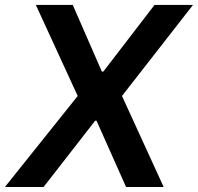

<svg xmlns="http://www.w3.org/2000/svg" viewBox="-37 -747 791 767"><path d="M253.6 -727.3H106.2L273.4 -363.6L-17.4 0H137.1L343 -264.6H348.7L466.6 0H616.8L450.3 -363.6L734 -727.3H580.3L375.7 -460.9H370Z"/></svg>

Font: TID UI Semi Bold
Style: Italic
Weight: 600
Italic angle: -9.39999°
Designer: The TID Project Authors
Foundry: Bakken & Bæck
Version: Version 1.001;hotconv 1.0.109;makeotfexe 2.5.65596